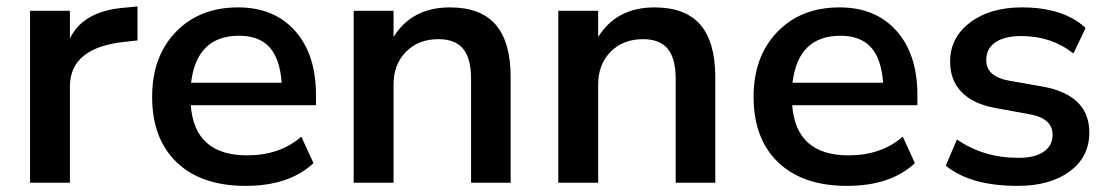

<svg xmlns="http://www.w3.org/2000/svg" viewBox="-20 -573 3476 602"><path d="M74.2 0V-539.1H199.2V-452.1Q240.2 -538.1 369.1 -548.8L411.1 -552.7V-446.3L377 -442.4Q199.2 -425.8 199.2 -301.8V0Z M750 9.8Q611.3 9.8 534.2 -64Q457 -137.7 457 -269.5Q457 -395.5 531.2 -472.7Q605.5 -549.8 726.6 -549.8Q839.8 -549.8 905.3 -476.1Q970.7 -402.3 970.7 -275.4V-243.2H578.1Q589.8 -85.9 754.9 -85.9Q857.4 -85.9 924.8 -144.5L962.9 -61.5Q886.7 9.8 750 9.8ZM579.1 -313.5H863.3Q857.4 -389.6 824.7 -425.3Q792 -460.9 729.5 -460.9Q596.7 -460.9 579.1 -313.5Z M1088.9 0V-539.1H1213.9V-457Q1271.5 -549.8 1390.6 -549.8Q1487.3 -549.8 1534.2 -495.6Q1581.1 -441.4 1581.1 -331.1V0H1457V-325.2Q1457 -389.6 1432.1 -419.9Q1407.2 -450.2 1354.5 -450.2Q1292 -450.2 1252.9 -410.6Q1213.9 -371.1 1213.9 -307.6V0Z M1730.5 0V-539.1H1855.5V-457Q1913.1 -549.8 2032.2 -549.8Q2128.9 -549.8 2175.8 -495.6Q2222.7 -441.4 2222.7 -331.1V0H2098.6V-325.2Q2098.6 -389.6 2073.7 -419.9Q2048.8 -450.2 1996.1 -450.2Q1933.6 -450.2 1894.5 -410.6Q1855.5 -371.1 1855.5 -307.6V0Z M2635.7 9.8Q2497.1 9.8 2419.9 -64Q2342.8 -137.7 2342.8 -269.5Q2342.8 -395.5 2417 -472.7Q2491.2 -549.8 2612.3 -549.8Q2725.6 -549.8 2791 -476.1Q2856.4 -402.3 2856.4 -275.4V-243.2H2463.9Q2475.6 -85.9 2640.6 -85.9Q2743.2 -85.9 2810.5 -144.5L2848.6 -61.5Q2772.5 9.8 2635.7 9.8ZM2464.8 -313.5H2749Q2743.2 -389.6 2710.4 -425.3Q2677.7 -460.9 2615.2 -460.9Q2482.4 -460.9 2464.8 -313.5Z M3170.9 9.8Q3022.5 9.8 2945.3 -53.7L2980.5 -135.7Q3063.5 -78.1 3173.8 -78.1Q3224.6 -78.1 3252.4 -97.2Q3280.3 -116.2 3280.3 -150.4Q3280.3 -202.1 3208 -214.8L3100.6 -234.4Q3031.2 -247.1 2995.1 -284.2Q2959 -321.3 2959 -379.9Q2959 -455.1 3021.5 -502.4Q3084 -549.8 3183.6 -549.8Q3314.5 -549.8 3383.8 -485.4L3345.7 -405.3Q3276.4 -460 3182.6 -460Q3129.9 -460 3101.1 -440.4Q3072.3 -420.9 3072.3 -384.8Q3072.3 -333 3142.6 -320.3L3248 -301.8Q3395.5 -275.4 3395.5 -157.2Q3395.5 -81.1 3334 -35.6Q3272.5 9.8 3170.9 9.8Z"/></svg>

Font: Min Sans SemiBold
Style: Regular
Weight: 600
Designer: Jinseong-Kim, NotoSansCJK, Nunito
Foundry: Jinseong-Kim
Version: Version 1.400;Glyphs 3.1.2 (3151)